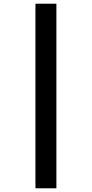

<svg xmlns="http://www.w3.org/2000/svg" viewBox="-20 -785 495 1035"><path d="M171 -765V230H284V-765Z"/></svg>

Font: Noto Sans Arabic UI Cn
Style: Bold
Weight: 700
Width: 3
Designer: Monotype Design Team, Nadine Chahine and Nizar Qandah
Foundry: Monotype Imaging Inc.
Version: Version 2.010